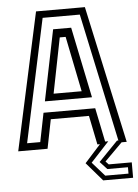

<svg xmlns="http://www.w3.org/2000/svg" viewBox="-59 -745 700 975"><g transform="rotate(-5 291.0 -258.0)"><path d="M427 184.5 345.5 90 426.5 0H413.5L383.5 -148H189L159.5 0H10L162 -700H411L563 0H537L447 90L462 106H579.5V184.5ZM439.5 161.5H558V129H453L417 90L514.5 -10.5H521.5L382 -664.5H192.5L58.5 -37H125.5L155 -184H418.5L454 -11H470L376.5 90ZM167 -241 240.5 -602H332.5L407 -241ZM214.5 -276H357.5L300.5 -558H270.5Z"/></g></svg>

Font: Tourney
Style: Regular
Weight: 400
Designer: Tyler Finck
Foundry: Etcetera Type Co
Version: Version 1.015